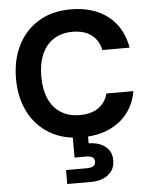

<svg xmlns="http://www.w3.org/2000/svg" viewBox="-63 -764 854 1082"><g transform="rotate(-5 364.0 -222.5)"><path d="M378 12Q273 12 196.5 -33.5Q120 -79 78.5 -160.5Q37 -242 37 -349Q37 -456 78.5 -538Q120 -620 196 -666Q272 -712 378 -712Q506 -712 588 -648Q670 -584 690 -468H536Q524 -524 483.5 -554.5Q443 -585 377 -585Q315 -585 270.5 -556.5Q226 -528 203 -475Q180 -422 180 -349Q180 -276 203 -223.5Q226 -171 270.5 -142.5Q315 -114 377 -114Q443 -114 483.5 -142.5Q524 -171 537 -222H690Q671 -113 588.5 -50.5Q506 12 378 12ZM273 267V188H390Q415 188 427.5 180Q440 172 440 154Q440 137 427.5 129.5Q415 122 390 122H327V-4H413V49Q446 49 475.5 60Q505 71 524 94.5Q543 118 543 157Q543 194 524 218.5Q505 243 475 255Q445 267 410 267Z"/></g></svg>

Font: DM Sans 9pt 36pt ExtraBold
Style: Regular
Weight: 800
Version: Version 4.004;gftools[0.9.30]